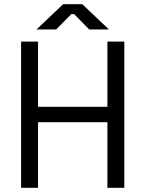

<svg xmlns="http://www.w3.org/2000/svg" viewBox="-20 -899 696 919"><path d="M162 0H81V-700H162V-387.8H494V-700H575V0H494V-314.2H162ZM249 -758H154.8L282.2 -879H373.8L501.2 -758H407L334.8 -831.5H321.2Z"/></svg>

Font: Space Grotesk Variable Light
Style: Regular
Weight: 300
Designer: Florian Karsten
Foundry: Florian Karsten
Version: Version 2.000